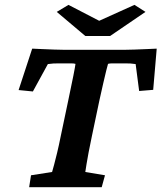

<svg xmlns="http://www.w3.org/2000/svg" viewBox="-20 -781 674 801"><path d="M633.8 -578.1 619.1 -406.2 560.5 -401.4 545.9 -513.7Q534.2 -515.6 524.4 -516.1Q514.6 -516.6 502 -516.6H468.8Q460 -516.6 448.7 -516.6Q437.5 -516.6 430.7 -514.6Q428.7 -508.8 423.3 -486.8Q418 -464.8 410.6 -433.1Q403.3 -401.4 394.5 -361.3L363.3 -212.9Q355.5 -174.8 349.6 -145Q343.8 -115.2 340.8 -95.2Q337.9 -75.2 335.9 -63.5L418 -49.8L404.3 0H101.6L109.4 -49.8L197.3 -63.5Q200.2 -73.2 205.6 -93.3Q210.9 -113.3 218.3 -143.6Q225.6 -173.8 233.4 -212.9L264.6 -361.3Q278.3 -425.8 286.1 -465.3Q293.9 -504.9 294.9 -514.6Q288.1 -516.6 276.9 -516.6Q265.6 -516.6 256.8 -516.6H225.6Q212.9 -516.6 202.6 -516.1Q192.4 -515.6 179.7 -513.7L117.2 -399.4L57.6 -405.3L114.3 -578.1Q131.8 -577.1 156.2 -576.2Q180.7 -575.2 206.1 -574.2Q231.4 -573.2 249 -573.2H499Q516.6 -573.2 541.5 -574.2Q566.4 -575.2 591.8 -576.2Q617.2 -577.1 633.8 -578.1ZM216.8 -731.4 265.6 -760.7 423.8 -678.7H359.4L541 -760.7L586.9 -731.4L439.5 -630.9H335.9Z"/></svg>

Font: Crimson Pro
Style: Bold Italic
Weight: 700
Italic angle: -12°
Designer: Jacques Le Bailly
Foundry: Baron von Fonthausen
Version: Version 1.003